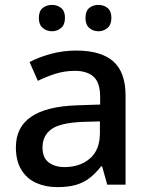

<svg xmlns="http://www.w3.org/2000/svg" viewBox="-20 -756 614 786"><path d="M292 -549Q394 -549 444 -504.5Q494 -460 494 -365V0H419L398 -75H394Q371 -46 346.5 -27Q322 -8 290.5 1Q259 10 214 10Q166 10 127.5 -7.5Q89 -25 67 -61.5Q45 -98 45 -153Q45 -235 107.5 -278Q170 -321 298 -325L390 -328V-358Q390 -418 363 -442Q336 -466 287 -466Q245 -466 207 -454Q169 -442 135 -425L101 -502Q139 -522 188.5 -535.5Q238 -549 292 -549ZM317 -257Q225 -253 189.5 -226.5Q154 -200 154 -152Q154 -110 179.5 -91Q205 -72 244 -72Q307 -72 348 -107Q389 -142 389 -212V-259ZM139 -682Q139 -711 155 -723.5Q171 -736 193 -736Q214 -736 230 -723.5Q246 -711 246 -683Q246 -655 230 -641.5Q214 -628 193 -628Q171 -628 155 -641.5Q139 -655 139 -682ZM330 -682Q330 -711 345.5 -723.5Q361 -736 383 -736Q404 -736 420 -723.5Q436 -711 436 -683Q436 -655 420 -641.5Q404 -628 383 -628Q361 -628 345.5 -641.5Q330 -655 330 -682Z"/></svg>

Font: Noto Sans Armenian Medium
Style: Regular
Weight: 500
Designer: Monotype Design Team
Foundry: Monotype Imaging Inc.
Version: Version 2.007